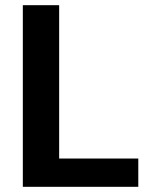

<svg xmlns="http://www.w3.org/2000/svg" viewBox="-20 -720 601 740"><path d="M68 0V-700H208V-109H513V0Z"/></svg>

Font: DM Sans 16pt ExtraBold
Style: Regular
Weight: 800
Version: Version 4.004;gftools[0.9.30]